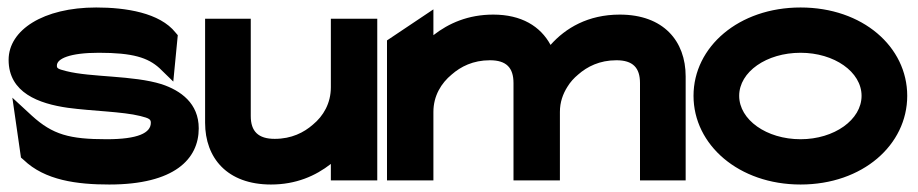

<svg xmlns="http://www.w3.org/2000/svg" viewBox="-20 -482 2452 513"><path d="M3 -322C3 -234 84 -205 161 -194C227 -185 307 -184 355 -172C379 -166 383 -163 383 -154C383 -127 349 -110 265 -110C166 -110 121 -122 65 -173L13 -221L36 -61L43 -55C100 0 186 11 272 11C446 11 511 -57 511 -139C511 -206 463 -240 412 -257C335 -281 224 -275 157 -292C133 -298 132 -300 132 -307C132 -325 166 -341 244 -341C335 -341 375 -328 406 -300L443 -264L455 -388L449 -395C407 -448 316 -462 237 -462C96 -462 3 -402 3 -322Z M528 -154C528 -60 587 11 704 11C771 11 823 -12 864 -44V0H988V-432H864V-249C864 -206 844 -172 816 -149C792 -128 759 -111 714 -111C670 -111 650 -131 650 -172V-432H528Z M1014 0H1138V-183C1138 -226 1159 -260 1187 -283C1211 -304 1244 -321 1289 -321C1333 -321 1352 -301 1352 -260V0H1476V-183C1476 -209 1484 -231 1496 -250C1504 -263 1513 -273 1525 -283C1549 -304 1582 -321 1627 -321C1671 -321 1690 -301 1690 -260V0H1812V-278C1812 -372 1753 -443 1636 -443C1551 -443 1491 -407 1451 -362C1424 -412 1373 -443 1298 -443C1231 -443 1179 -420 1138 -388V-457L1014 -374Z M1833 -226C1833 -95 1954 11 2119 11C2285 11 2404 -95 2404 -226C2404 -357 2285 -462 2119 -462C1954 -462 1833 -357 1833 -226ZM1955 -226C1955 -290 2028 -341 2119 -341C2209 -341 2282 -290 2282 -226C2282 -162 2209 -110 2119 -110C2028 -110 1955 -162 1955 -226Z"/></svg>

Font: Charger Pro
Style: UltraExt
Weight: 900
Designer: Jasper
Foundry: Cannot Into Space Fonts
Version: Version 1.09